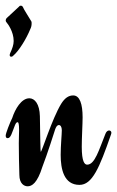

<svg xmlns="http://www.w3.org/2000/svg" viewBox="-24 -643 411 674"><path d="M359 -185C354 -185 349 -181 346 -173C323 -116 309 -65 282 -65C273 -65 263 -75 263 -128C263 -159 266 -208 266 -231C266 -278 256 -308 233 -308C216 -308 203 -298 191 -279C159 -227 123 -110 119 -110C118 -110 117 -166 116 -235C115 -278 98 -298 79 -298C51 -298 29 -260 19 -229C11 -213 -4 -175 -4 -167C-4 -160 -1 -158 3 -158C8 -158 12 -162 16 -171C28 -200 30 -214 38 -214C41 -214 43 -207 43 -187C43 -174 42 -157 42 -140C42 -103 43 -62 44 -29C44 2 61 11 73 11C88 11 107 0 125 -58C142 -102 165 -174 170 -190C173 -197 176 -204 183 -204C188 -204 193 -198 193 -186C193 -171 189 -133 189 -99C189 -50 200 6 255 6C300 6 325 -54 365 -169C366 -172 367 -174 367 -177C367 -182 363 -185 359 -185ZM86 -568C83 -574 58 -612 56 -619C54 -622 52 -623 49 -623C45 -623 45 -622 42 -619L0 -580C-3 -577 -4 -574 -4 -571C-4 -569 -3 -566 0 -563C2 -561 24 -533 24 -499C24 -486 19 -472 12 -457C11 -454 10 -452 10 -450C10 -446 12 -444 15 -444C19 -444 20 -445 23 -448C43 -465 69 -508 82 -540C86 -548 87 -554 87 -561C87 -564 87 -566 86 -568Z"/></svg>

Font: Engagement
Style: Regular
Weight: 400
Designer: Astigmatic (AOETI)
Foundry: Astigmatic (AOETI)
Version: Version 1.000